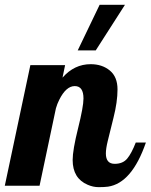

<svg xmlns="http://www.w3.org/2000/svg" viewBox="-58 -770 625 796"><path d="M380.9 -133.8Q380.9 -90.8 417.5 -90.8Q451.2 -90.8 469.2 -112.3Q487.3 -133.8 504.9 -179.2H546.9Q488.8 -10.7 389.6 3.9Q374 5.9 351.1 5.9Q328.1 5.9 305.7 -3.9Q243.2 -30.3 243.2 -106.9Q243.2 -147.9 265.6 -237.8Q288.1 -327.6 288.1 -361.8Q288.1 -413.1 252 -413.1Q215.8 -413.1 187.5 -356Q179.2 -339.8 173.8 -320.8L106 0H-38.1L67.9 -500H211.9L201.2 -448.2Q250 -503.9 317.9 -503.9Q365.7 -503.9 397.5 -477.5Q429.2 -451.2 429.2 -399.4Q429.2 -347.7 412.6 -282.2L388.7 -185.5Q380.9 -153.8 380.9 -133.8ZM264.2 -561 355 -750H460L338.9 -561Z"/></svg>

Font: UVF Lobster12
Style: Regular
Weight: 400
Designer: Pablo Impallari
Foundry: Pablo Impallari. www.impallari.com
Version: Version 1.004